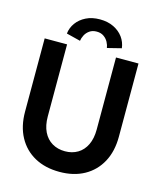

<svg xmlns="http://www.w3.org/2000/svg" viewBox="-123 -928 878 1031"><g transform="rotate(15 315.5 -412.0)"><path d="M440 -660H565V-253Q565 -171.5 532.8 -112Q500.5 -52.5 442.2 -20.2Q384 12 305 12Q225.5 12 166.8 -20.2Q108 -52.5 75.8 -112Q43.5 -171.5 43.5 -253V-660H168V-259.5Q168 -209.5 185.2 -174.2Q202.5 -139 233.5 -120.8Q264.5 -102.5 305 -102.5Q345 -102.5 375.5 -120.8Q406 -139 423 -174.2Q440 -209.5 440 -259.5ZM230 -696.5 152 -716Q155.5 -748.5 175 -775.5Q194.5 -802.5 227.5 -819Q260.5 -835.5 304.5 -835.5Q348 -835.5 381 -819.5Q414 -803.5 433.8 -776.5Q453.5 -749.5 457.5 -716L379.5 -696.5Q377.5 -712 368.8 -728.5Q360 -745 344 -756.2Q328 -767.5 304.5 -767.5Q281 -767.5 265 -756.2Q249 -745 240.5 -728.5Q232 -712 230 -696.5Z"/></g></svg>

Font: League Spartan Thin SemiBold
Style: Regular
Weight: 600
Version: Version 2.002